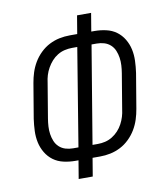

<svg xmlns="http://www.w3.org/2000/svg" viewBox="-82 -805 765 874"><g transform="rotate(-10 300.0 -367.5)"><path d="M211 0 225 -84H210Q183 -84 156.5 -90Q130 -96 109.5 -111Q89 -126 75.5 -148.5Q62 -171 56.5 -196.5Q51 -222 52 -249.5Q53 -277 57 -305L84 -466Q88 -490 95.5 -513.5Q103 -537 116 -559Q129 -581 148 -599.5Q167 -618 189.5 -629.5Q212 -641 236 -646Q260 -651 285 -651H319L333 -735H398L384 -651H399Q426 -651 452.5 -645Q479 -639 499.5 -624Q520 -609 533.5 -586.5Q547 -564 552.5 -538.5Q558 -513 557 -485.5Q556 -458 552 -430L525 -269Q521 -245 513.5 -221.5Q506 -198 493 -176Q480 -154 461 -135.5Q442 -117 419.5 -105.5Q397 -94 373 -89Q349 -84 325 -84H290L276 0ZM210 -142H235L309 -593H285Q268 -593 250.5 -589Q233 -585 217.5 -575.5Q202 -566 190 -552.5Q178 -539 169 -523Q160 -507 155 -490.5Q150 -474 148 -457L121 -295Q118 -277 117 -259Q116 -241 118.5 -224Q121 -207 127.5 -191Q134 -175 146.5 -163.5Q159 -152 175.5 -147Q192 -142 210 -142ZM300 -142H325Q342 -142 359 -146Q376 -150 391.5 -159.5Q407 -169 419.5 -182.5Q432 -196 440.5 -212Q449 -228 454 -244.5Q459 -261 461 -278L488 -440Q491 -458 492 -476Q493 -494 490.5 -511Q488 -528 481.5 -544Q475 -560 462.5 -571.5Q450 -583 433.5 -588Q417 -593 399 -593H375Z"/></g></svg>

Font: Iosevka Curly Light Extended
Style: Italic
Weight: 300
Width: 7
Italic angle: -9°
Monospace: yes
Designer: Belleve Invis
Foundry: Belleve Invis
Version: Version 11.1.0; ttfautohint (v1.8.3)